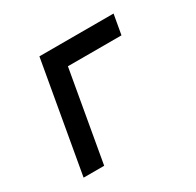

<svg xmlns="http://www.w3.org/2000/svg" viewBox="-125 -691 850 832"><g transform="rotate(-30 300.0 -275.5)"><path d="M165.5 -551H536.5L519 -452H251L171.5 0H68.5Z"/></g></svg>

Font: JuliaMono
Style: Bold Italic
Weight: 700
Italic angle: -9°
Monospace: yes
Designer: cormullion
Foundry: corm
Version: Version 0.057; ttfautohint (v1.8.4)